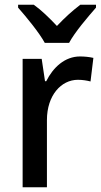

<svg xmlns="http://www.w3.org/2000/svg" viewBox="-20 -786 424 806"><path d="M168 -606H270C294 -651 349 -715 383 -754V-766H317C283 -740 253 -713 219 -677C187 -711 153 -744 122 -766H56V-754C91 -714 144 -650 168 -606ZM316 -549C252 -549 203 -503 174 -445H169L155 -539H75V0H177V-282C177 -386 237 -451 307 -451C326 -451 345 -448 360 -444L372 -543C355 -547 334 -549 316 -549Z"/></svg>

Font: Noto Sans Myanmar UI SemiCondensed Medium
Style: Regular
Weight: 500
Width: 4
Designer: Monotype Design Team
Foundry: Monotype Imaging Inc.
Version: Version 2.103